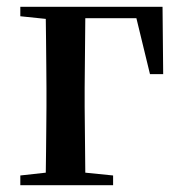

<svg xmlns="http://www.w3.org/2000/svg" viewBox="-20 -547 537 567"><path d="M40 -499V-526.9H460L461.9 -328.1H422.9L382.8 -493.2H231.9L230 -287.1V-231.9L231.9 -37.1L314 -28.8V0H40V-28.8L115.2 -37.1Q115.7 -64.9 116 -99.9Q116.2 -134.8 116.7 -169.7Q117.2 -204.6 117.2 -231.9V-287.1Q117.2 -317.9 116.7 -354.7Q116.2 -391.6 116 -427.2Q115.7 -462.9 115.2 -491.2Z"/></svg>

Font: Source Han Serif TW SemiBold
Style: Regular
Weight: 600
Designer: Ryoko NISHIZUKA Ë•øÂ°öÊ∂ºÂ≠ê (kana & ideographs); Frank Grie√ühammer (Latin, Greek & Cyrillic); Wenlong ZHANG Âº†ÊñáÈæô 
Foundry: Adobe
Version: Version 2.003;hotconv 1.1.1;makeotfexe 2.6.0